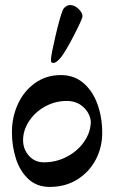

<svg xmlns="http://www.w3.org/2000/svg" viewBox="-20 -723 450 757"><path d="M27 -202Q27 -261 50.5 -312.5Q74 -364 118 -395.5Q162 -427 220 -427Q272 -427 308.5 -396Q345 -365 364 -313Q383 -261 383 -199Q383 -142 357.5 -93.5Q332 -45 285 -15.5Q238 14 176 14Q125 14 91.5 -17.5Q58 -49 42.5 -98.5Q27 -148 27 -202ZM338 -245Q334 -278 308 -301.5Q282 -325 243 -325Q198 -325 158.5 -303.5Q119 -282 95 -246Q71 -210 71 -170Q71 -135 94 -109Q117 -83 153 -83Q202 -83 244.5 -105.5Q287 -128 312.5 -165.5Q338 -203 338 -245ZM181 -489Q181 -505 198.5 -580Q216 -655 227 -682Q231 -692 240.5 -698Q250 -704 259 -703Q276 -702 291.5 -686Q307 -670 305 -657Q304 -647 272.5 -585.5Q241 -524 222 -499Q203 -475 191 -475Q184 -475 182.5 -477.5Q181 -480 181 -489Z"/></svg>

Font: EB Garamond SemiBold
Style: Regular
Weight: 600
Designer: Georg Duffner and Octavio Pardo
Foundry: Georg Duffner
Version: Version 1.000